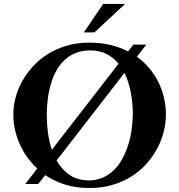

<svg xmlns="http://www.w3.org/2000/svg" viewBox="-20 -924 900 964"><path d="M714.8 -700.2 667 -639.2Q703.1 -613.3 730.5 -580.3Q757.8 -547.4 776.1 -510Q794.4 -472.7 803.7 -431.9Q813 -391.1 813 -350.1Q813 -307.1 802 -263.2Q791 -219.2 769.3 -178.2Q747.6 -137.2 715.1 -101.1Q682.6 -64.9 639.9 -38.1Q597.2 -11.2 544.2 4.4Q491.2 20 428.2 20Q360.8 20 306.2 2.7Q251.5 -14.6 207 -44.9L171.9 0H106.9L167 -78.1Q137.2 -105.5 114.7 -137.7Q92.3 -169.9 77.1 -205.1Q62 -240.2 54.4 -277.1Q46.9 -314 46.9 -350.1Q46.9 -390.6 58.1 -433.3Q69.3 -476.1 91.3 -515.9Q113.3 -555.7 145.8 -591.1Q178.2 -626.5 220.5 -652.8Q262.7 -679.2 314.9 -694.6Q367.2 -710 428.2 -710Q485.4 -710 533.7 -698.5Q582 -687 623 -666L649.9 -700.2ZM647 -347.2Q647 -402.8 637.2 -457.5Q627.4 -512.2 605 -558.1L264.2 -118.2Q289.1 -73.7 328.4 -46.4Q367.7 -19 424.8 -18.1Q463.9 -18.1 495.6 -32Q527.3 -45.9 551.8 -69.8Q576.2 -93.8 593.8 -126Q611.3 -158.2 623 -194.6Q634.8 -231 640.4 -270.3Q646 -309.6 647 -347.2ZM214.8 -352.1Q214.8 -304.7 220.7 -258.8Q226.6 -212.9 240.2 -171.9L575.2 -604Q550.3 -634.8 515.4 -652.8Q480.5 -670.9 433.1 -670.9Q394 -670.9 363 -659.2Q332 -647.5 307.9 -626Q283.7 -604.5 266.4 -575.2Q249 -545.9 237.8 -510.3Q226.6 -474.6 220.9 -434.6Q215.3 -394.5 214.8 -352.1ZM607.9 -904.3 454.1 -761.2H400.9L498 -904.3Z"/></svg>

Font: Uncial Antiqua
Style: Regular
Weight: 400
Version: Version 1.000